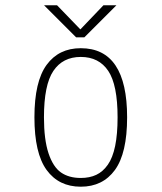

<svg xmlns="http://www.w3.org/2000/svg" viewBox="-20 -694 610 725"><path d="M419.5 -674 298.5 -553H267.5L146.5 -674H195.5L283.5 -583L370.5 -674ZM110 -251Q110 -386 156 -449Q202 -512 285 -512Q460 -512 460 -251Q460 -115.5 414 -52.2Q368 11 285 11Q202 11 156 -52.2Q110 -115.5 110 -251ZM285 -22Q318.5 -22 343.5 -33.8Q368.5 -45.5 387 -71.8Q405.5 -98 414.8 -142.8Q424 -187.5 424 -251Q424 -373.5 388.8 -426.2Q353.5 -479 285 -479Q217 -479 181.5 -426.2Q146 -373.5 146 -251Q146 -167 163.2 -115.2Q180.5 -63.5 210.2 -42.8Q240 -22 285 -22Z"/></svg>

Font: League Mono Narrow Thin
Style: Regular
Weight: 100
Width: 3
Designer: Tyler Finck
Foundry: The League of Moveable Type / Tyler Finck
Version: Version 2.210